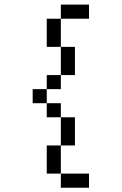

<svg xmlns="http://www.w3.org/2000/svg" viewBox="-20 -708 540 852"><path d="M375 125V62.5H250V125ZM375 -625V-687.5H250V-625H187.5Q187.5 -625 187.5 -500H250Q250 -500 250 -375H187.5V-312.5H125V-250H187.5V-187.5H250Q250 -187.5 250 -62.5H187.5Q187.5 -62.5 187.5 62.5H250Q250 62.5 250 -62.5H312.5Q312.5 -62.5 312.5 -187.5H250V-250H187.5V-312.5H250V-375H312.5Q312.5 -375 312.5 -500H250Q250 -500 250 -625Z"/></svg>

Font: BFUnifontExMono
Style: Regular
Weight: 500
Version: Version 15.0.06